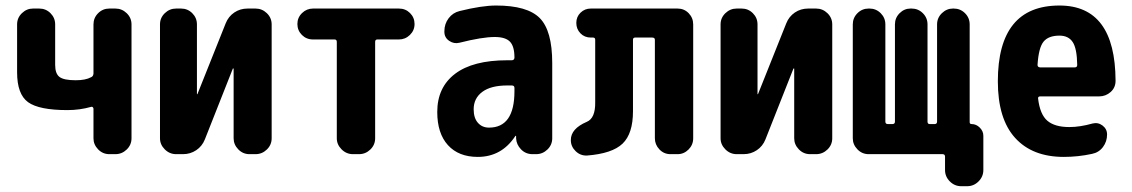

<svg xmlns="http://www.w3.org/2000/svg" viewBox="-20 -550 4040 685"><path d="M391.6 -519.5Q415 -519.5 432.1 -502.9Q449.2 -486.3 449.2 -462.9V-56.6Q449.2 -33.2 432.1 -16.6Q415 0 391.6 0H370.1Q346.7 0 330.1 -17.1Q313.5 -34.2 313.5 -56.6V-162.1Q313.5 -165 311 -167.5Q308.6 -169.9 305.7 -168.9Q264.6 -157.2 220.7 -157.2Q119.1 -157.2 80.1 -185.5Q41 -213.9 41 -292V-462.9Q41 -486.3 58.1 -502.9Q75.2 -519.5 97.7 -519.5H120.1Q143.6 -519.5 160.2 -502.9Q176.8 -486.3 176.8 -462.9V-318.4Q176.8 -287.1 192.4 -275.4Q208 -263.7 250 -263.7Q285.2 -263.7 304.7 -274.4Q312.5 -277.3 313.5 -287.1V-462.9Q313.5 -486.3 330.1 -502.9Q346.7 -519.5 370.1 -519.5Z M891.6 -519.5Q915 -519.5 932.1 -502.9Q949.2 -486.3 949.2 -462.9V-56.6Q949.2 -33.2 932.1 -16.6Q915 0 891.6 0H870.1Q846.7 0 830.1 -17.1Q813.5 -34.2 813.5 -56.6V-304.7Q813.5 -305.7 812 -305.7Q810.5 -305.7 810.5 -304.7L710.9 -52.7Q701.2 -28.3 680.2 -14.2Q659.2 0 632.8 0H608.4Q585 0 567.9 -17.1Q550.8 -34.2 550.8 -56.6V-462.9Q550.8 -486.3 567.9 -502.9Q585 -519.5 608.4 -519.5H626Q649.4 -519.5 666 -502.9Q682.6 -486.3 682.6 -462.9V-214.8Q682.6 -213.9 683.6 -213.9Q684.6 -213.9 684.6 -214.8L785.2 -466.8Q794.9 -491.2 815.9 -505.4Q836.9 -519.5 863.3 -519.5Z M1403.3 -519.5Q1426.8 -519.5 1442.9 -503.4Q1459 -487.3 1459 -464.4Q1459 -441.4 1442.4 -425.3Q1425.8 -409.2 1403.3 -409.2H1326.2Q1318.4 -409.2 1318.4 -400.4V-56.6Q1318.4 -33.2 1301.3 -16.6Q1284.2 0 1260.7 0H1239.3Q1215.8 0 1198.7 -17.1Q1181.6 -34.2 1181.6 -56.6V-400.4Q1181.6 -409.2 1173.8 -409.2H1096.7Q1073.2 -409.2 1057.1 -425.3Q1041 -441.4 1041 -464.4Q1041 -487.3 1057.6 -503.4Q1074.2 -519.5 1096.7 -519.5Z M1815.4 -224.6V-236.3Q1815.4 -245.1 1805.7 -245.1H1790Q1731.4 -245.1 1700.7 -222.2Q1669.9 -199.2 1669.9 -160.2Q1669.9 -128.9 1685.1 -111.8Q1700.2 -94.7 1724.6 -94.7Q1815.4 -94.7 1815.4 -224.6ZM1750 -530.3Q1861.3 -530.3 1905.8 -485.4Q1950.2 -440.4 1950.2 -325.2V-56.6Q1950.2 -33.2 1933.1 -16.6Q1916 0 1892.6 0H1879.9Q1855.5 0 1838.9 -17.1Q1822.3 -34.2 1821.3 -56.6V-64.5Q1821.3 -65.4 1820.3 -65.4Q1818.4 -65.4 1818.4 -64.5Q1769.5 9.8 1684.6 9.8Q1616.2 9.8 1578.1 -32.2Q1540 -74.2 1540 -150.4Q1540 -238.3 1603.5 -286.6Q1667 -335 1790 -335H1805.7Q1814.5 -335 1815.4 -343.8V-344.7Q1815.4 -384.8 1799.3 -401.4Q1783.2 -418 1745.1 -418Q1700.2 -418 1619.1 -397.5Q1599.6 -392.6 1582.5 -404.3Q1565.4 -416 1565.4 -436.5V-438.5Q1565.4 -464.8 1580.6 -484.9Q1595.7 -504.9 1620.1 -510.7Q1699.2 -530.3 1750 -530.3Z M2397.5 -519.5Q2420.9 -519.5 2437 -502.9Q2453.1 -486.3 2453.1 -462.9V-56.6Q2453.1 -33.2 2436.5 -16.6Q2419.9 0 2397.5 0H2372.1Q2348.6 0 2332.5 -17.1Q2316.4 -34.2 2316.4 -56.6V-408.2Q2316.4 -416 2306.6 -416H2246.1Q2238.3 -416 2238.3 -408.2V-153.3Q2238.3 -73.2 2201.2 -37.6Q2164.1 -2 2074.2 4.9Q2050.8 5.9 2033.7 -10.7Q2016.6 -27.3 2016.6 -49.8V-50.8Q2016.6 -90.8 2073.2 -115.2Q2104.5 -127.9 2103.5 -185.5V-408.2Q2103.5 -416 2095.7 -416H2087.9Q2065.4 -416 2050.8 -431.2Q2036.1 -446.3 2036.1 -468.3Q2036.1 -490.2 2051.3 -504.9Q2066.4 -519.5 2087.9 -519.5Z M2891.6 -519.5Q2915 -519.5 2932.1 -502.9Q2949.2 -486.3 2949.2 -462.9V-56.6Q2949.2 -33.2 2932.1 -16.6Q2915 0 2891.6 0H2870.1Q2846.7 0 2830.1 -17.1Q2813.5 -34.2 2813.5 -56.6V-304.7Q2813.5 -305.7 2812 -305.7Q2810.5 -305.7 2810.5 -304.7L2710.9 -52.7Q2701.2 -28.3 2680.2 -14.2Q2659.2 0 2632.8 0H2608.4Q2585 0 2567.9 -17.1Q2550.8 -34.2 2550.8 -56.6V-462.9Q2550.8 -486.3 2567.9 -502.9Q2585 -519.5 2608.4 -519.5H2626Q2649.4 -519.5 2666 -502.9Q2682.6 -486.3 2682.6 -462.9V-214.8Q2682.6 -213.9 2683.6 -213.9Q2684.6 -213.9 2684.6 -214.8L2785.2 -466.8Q2794.9 -491.2 2815.9 -505.4Q2836.9 -519.5 2863.3 -519.5Z M3446.3 -107.4Q3462.9 -107.4 3475.6 -94.7Q3488.3 -82 3488.3 -65.4V56.6Q3488.3 80.1 3471.2 97.2Q3454.1 114.3 3430.7 114.3H3409.2Q3385.7 114.3 3368.7 97.2Q3351.6 80.1 3351.6 56.6V8.8Q3351.6 0 3342.8 0H3079.1Q3055.7 0 3039.1 -17.1Q3022.5 -34.2 3022.5 -56.6V-462.9Q3022.5 -486.3 3039.1 -502.9Q3055.7 -519.5 3079.1 -519.5H3082Q3105.5 -519.5 3122.1 -502.9Q3138.7 -486.3 3138.7 -462.9V-116.2Q3138.7 -107.4 3147.5 -107.4H3164.1Q3172.9 -107.4 3172.9 -116.2V-462.9Q3172.9 -486.3 3189.5 -502.9Q3206.1 -519.5 3228.5 -519.5H3232.4Q3255.9 -519.5 3272.5 -502.9Q3289.1 -486.3 3289.1 -462.9V-116.2Q3289.1 -107.4 3296.9 -107.4H3314.5Q3323.2 -107.4 3323.2 -116.2V-462.9Q3323.2 -486.3 3340.3 -502.9Q3357.4 -519.5 3379.9 -519.5H3382.8Q3406.2 -519.5 3422.9 -502.9Q3439.5 -486.3 3439.5 -462.9V-114.3Q3439.5 -107.4 3446.3 -107.4Z M3814.5 -309.6Q3823.2 -309.6 3823.2 -318.4Q3822.3 -377 3807.1 -399.9Q3792 -422.9 3759.8 -422.9Q3720.7 -422.9 3703.1 -401.4Q3685.5 -379.9 3681.6 -318.4Q3681.6 -310.5 3690.4 -309.6ZM3759.8 -530.3Q3959 -530.3 3960 -261.7Q3960 -237.3 3942.4 -221.7Q3924.8 -206.1 3901.4 -206.1H3691.4Q3682.6 -206.1 3683.6 -198.2Q3690.4 -141.6 3716.8 -119.1Q3743.2 -96.7 3794.9 -96.7Q3833 -96.7 3877.9 -109.4Q3897.5 -114.3 3913.6 -102.1Q3929.7 -89.8 3929.7 -70.3Q3929.7 -44.9 3915 -25.4Q3900.4 -5.9 3876 -1Q3826.2 9.8 3775.4 9.8Q3663.1 9.8 3601.6 -58.1Q3540 -126 3540 -259.8Q3540 -530.3 3759.8 -530.3Z"/></svg>

Font: Rounded Mgen+ 2m bold
Style: Bold
Weight: 700
Designer: [Source Han Sans]
Ryoko NISHIZUKA  (kana & ideographs); Paul D. Hunt (Latin, Greek & Cyrillic); Wenlong ZHANG  (bopomofo
Version: Version 1.059.20150602